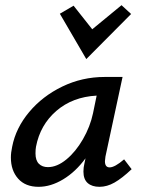

<svg xmlns="http://www.w3.org/2000/svg" viewBox="-20 -715 551 741"><path d="M488 -62Q451 -27 422 -10.5Q393 6 364 6Q335 6 318.5 -8.5Q302 -23 302 -53Q302 -69 306 -85L310 -104Q272 -52 224 -23Q176 6 129 6Q78 6 50 -25.5Q22 -57 22 -107Q22 -126 27 -149Q41 -221 92.5 -282.5Q144 -344 220.5 -381Q297 -418 384 -418H453L387 -111Q385 -97 385 -93Q385 -69 403 -69Q423 -69 459 -100ZM339 -278 353 -346Q260 -341 197.5 -287Q135 -233 119 -149Q117 -139 117 -123Q117 -96 130 -83Q143 -70 165 -70Q200 -70 236 -99.5Q272 -129 300 -177.5Q328 -226 339 -278ZM211 -662 264 -693 336 -602 449 -695 486 -661 313 -487Z"/></svg>

Font: Ysabeau Semibold
Style: Italic
Weight: 600
Italic angle: -12°
Designer: Christian Thalmann (Catharsis Fonts)
Version: Version 0.003